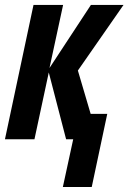

<svg xmlns="http://www.w3.org/2000/svg" viewBox="-26 -565 521 779"><path d="M229 193.8 271 0H242.2L171.9 -271L113.8 0H-5.9L109.9 -544.9H230L174.8 -289.1L342.8 -544.9H475.1L290 -278.8L341.8 -103H409.2L346.2 193.8Z"/></svg>

Font: Open Sans Condensed
Style: Bold Italic
Weight: 700
Width: 3
Italic angle: -12°
Designer: Monotype Design Team
Foundry: Monotype Imaging Inc.
Version: Version 3.003; ttfautohint (v1.8.4)